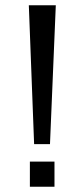

<svg xmlns="http://www.w3.org/2000/svg" viewBox="-20 -706 319 726"><path d="M109 -161 89 -686H191L169 -161ZM93 0V-95H186V0Z"/></svg>

Font: Chivo Medium Light
Style: Regular
Weight: 300
Version: Version 2.002